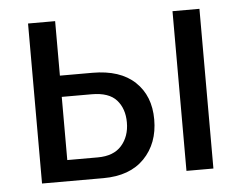

<svg xmlns="http://www.w3.org/2000/svg" viewBox="-43 -573 786 624"><g transform="rotate(-5 350.0 -261.0)"><path d="M69.8 0V-522H158.2V-344.2H264.2Q354.5 -344.2 402.8 -298.6Q451.2 -252.9 451.2 -175.8Q451.2 -97.7 403.8 -48.8Q356.4 0 270 0ZM541 0V-521H628.9V0ZM158.2 -68.8H257.8Q309.6 -68.8 335.7 -98.6Q361.8 -128.4 361.8 -173.8Q361.8 -218.8 336.9 -246.8Q312 -274.9 255.9 -274.9H158.2Z"/></g></svg>

Font: Rawline Medium
Style: Regular
Weight: 500
Designer: Matt McInerney, Pablo Impallari, Rodrigo Fuenzalida
Foundry: Matt McInerney, Pablo Impallari, Rodrigo Fuenzalida
Version: Version 4.020;PS 004.020;hotconv 1.0.88;makeotf.lib2.5.64775